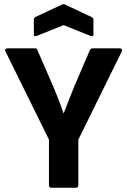

<svg xmlns="http://www.w3.org/2000/svg" viewBox="-20 -882 598 902"><path d="M222 0Q210 0 210 -13V-226L6 -640Q2 -647 5.5 -651Q9 -655 15 -655H144Q155 -655 156 -646L230 -476Q243 -444 255.5 -413Q268 -382 278 -351H280Q292 -383 304 -413.5Q316 -444 329 -476L402 -646Q406 -655 415 -655H543Q549 -655 552 -651Q555 -647 552 -640L348 -226V-13Q348 0 337 0ZM152 -713Q139 -709 139 -719V-790Q139 -798 146 -802L270 -860Q279 -865 287 -860L410 -802Q419 -798 419 -790V-719Q419 -709 406 -713L279 -764Z"/></svg>

Font: Sofia Sans Semi Condensed ExtraBold
Style: Regular
Weight: 800
Designer: Botio Nikoltchev, Ani Petrova
Foundry: lettersoup
Version: Version 4.100